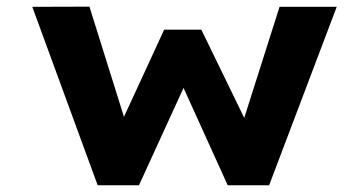

<svg xmlns="http://www.w3.org/2000/svg" viewBox="-20 -551 1080 571"><path d="M270.5 0 76 -530.7 246 -531.2 357.6 -175 336.4 -177 468.2 -462.7H578.8L717.9 -176.6L698.3 -175.1L811.4 -530.7H981.4L780.4 0H657.2L496.3 -354.7L557.4 -358.5L393.3 0Z"/></svg>

Font: Lexend Tera
Style: Regular
Weight: 400
Designer: Bonnie Shaver-Troup, Thomas Jockin
Foundry: Lexend
Version: Version 1.007